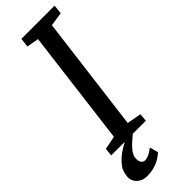

<svg xmlns="http://www.w3.org/2000/svg" viewBox="-316 -758 978 978"><g transform="rotate(-45 172.5 -269.0)"><path d="M18.1 -42.5 90.3 -57.1 168.9 -682.6 104 -693.8 109.9 -743.2H349.1L343.8 -693.8L269 -682.6L189.9 -57.1L267.1 -43L263.2 0H169.4Q152.8 13.2 138.7 26.1Q124.5 39.1 114 51.3Q103.5 63.5 97.4 75.2Q91.3 86.9 91.3 98.6Q90.3 110.4 92.8 118.4Q95.2 126.5 99.1 131.1Q103 135.7 107.9 137.9Q112.8 140.1 117.2 140.1Q130.9 140.1 145.8 133.5Q160.6 127 181.2 110.8L193.8 157.2Q184.1 166 171.6 174.6Q159.2 183.1 143.8 189.7Q128.4 196.3 110.1 200.4Q91.8 204.6 70.3 204.6Q50.3 204.6 35.9 198.5Q21.5 192.4 12.2 182.9Q2.9 173.3 -1.5 161.1Q-5.9 148.9 -5.4 137.2Q-4.4 121.6 0.5 105Q5.4 88.4 14.6 76.7Q26.4 61 38.3 49.8Q50.3 38.6 62.5 29.8Q74.7 21 86.9 13.9Q99.1 6.8 111.3 0H13.7Z"/></g></svg>

Font: Merriweather
Style: Italic
Weight: 400
Italic angle: -7°
Designer: Eben Sorkin ( eben@eyebytes.com )
Foundry: Eben Sorkin ( eben@eyebytes.com )
Version: Version 1.005; ttfautohint (v0.97) -l 13 -r 13 -G 200 -x 24 